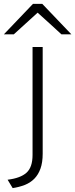

<svg xmlns="http://www.w3.org/2000/svg" viewBox="-61 -752 386 985"><path d="M158 36Q158 82 146.5 113.5Q135 145 114.5 165.5Q94 186 65.5 197Q37 208 4 213Q-3 202 -9 191.5Q-15 181 -22 170Q44 162 75 134Q106 106 106 43V-511H158ZM-41 -576Q-4 -615 33.5 -654Q71 -693 108 -732H156Q193 -693 230.5 -654Q268 -615 305 -576H254Q224 -604 193.5 -631.5Q163 -659 132 -687Q102 -659 71 -631.5Q40 -604 10 -576Z"/></svg>

Font: Transpass ExtraLight
Style: Regular
Weight: 200
Designer: Delve Withrington
Foundry: Delve Fonts
Version: Version 1.001;December 18, 2019;FontCreator 12.0.0.2547 64-b